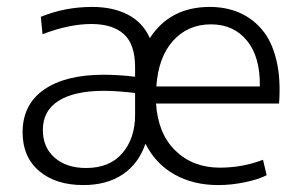

<svg xmlns="http://www.w3.org/2000/svg" viewBox="-20 -530 877 560"><path d="M374 -194.8V-258.8Q320.3 -265.1 283.2 -265.1Q197.8 -265.1 151.4 -236.3Q105 -207.5 105 -150.9Q105 -100.1 139.4 -70.1Q173.8 -40 231 -40Q299.8 -40 336.9 -83.3Q374 -126.5 374 -194.8ZM436 -277.8H737.8Q739.3 -363.8 700.4 -411.4Q661.6 -459 595.2 -459Q528.3 -459 485.1 -411.4Q441.9 -363.8 436 -277.8ZM793.9 -228H435.1Q440.9 -139.6 491.9 -90.3Q543 -41 621.1 -41Q687.5 -41 747.1 -64L757.8 -19Q732.9 -6.3 693.6 1.7Q654.3 9.8 616.2 9.8Q544.4 9.8 489.5 -20.8Q434.6 -51.3 404.8 -109.9H403.8Q383.8 -51.8 337.4 -21Q291 9.8 223.1 9.8Q142.6 9.8 94.2 -31.2Q45.9 -72.3 45.9 -144Q45.9 -225.1 108.4 -268.6Q170.9 -312 282.2 -312Q325.7 -312 374 -306.2V-334Q374 -400.9 341.3 -430.4Q308.6 -460 246.1 -460Q182.1 -460 104 -430.2L99.1 -481Q169.4 -509.8 249 -509.8Q309.6 -509.8 353 -487.3Q396.5 -464.8 417 -418.9Q476.1 -509.8 591.8 -509.8Q639.2 -509.8 677.7 -493.2Q716.3 -476.6 744.6 -443.1Q772.9 -409.7 786.1 -354.7Q799.3 -299.8 793.9 -228Z"/></svg>

Font: LT Hoop Light
Style: Regular
Weight: 300
Designer: Daniel Lyons
Foundry: LyonsType
Version: Version 1.000